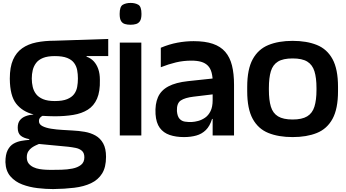

<svg xmlns="http://www.w3.org/2000/svg" viewBox="-20 -925 2364 1311"><path d="M343 366Q292 366 236.5 359.5Q181 353 132 334.5Q83 316 51 279Q19 242 17 182Q17 130 32.5 100Q48 70 72.5 56Q97 42 125.5 37Q154 32 180 30V25Q141 18 121 1Q101 -16 101 -53Q101 -85 115.5 -103.5Q130 -122 154.5 -131.5Q179 -141 208 -143V-144Q133 -163 90.5 -217Q48 -271 47 -386V-389Q47 -467 69 -517Q91 -567 131.5 -595.5Q172 -624 228.5 -635.5Q285 -647 354 -647L719 -659V-542H571V-538Q600 -528 620 -506.5Q640 -485 651 -453.5Q662 -422 662 -380V-379Q664 -300 642.5 -251Q621 -202 579.5 -176Q538 -150 480.5 -140.5Q423 -131 354 -131Q332 -131 310.5 -132Q289 -133 270 -134Q260 -129 253 -120.5Q246 -112 246 -100Q245 -77 268.5 -64.5Q292 -52 329.5 -46Q367 -40 406 -38Q445 -36 474 -34Q517 -32 558 -25Q599 -18 632 0.5Q665 19 684.5 54Q704 89 704 146Q704 217 677 260Q650 303 601.5 326Q553 349 487 357Q421 365 343 366ZM326 235Q359 235 399 234Q439 233 474.5 226Q510 219 533 201Q556 183 556 149Q556 119 539 104.5Q522 90 497 85Q472 80 446 77L246 58Q239 61 225.5 67Q212 73 197.5 83Q183 93 173 109Q163 125 163 149Q163 175 175.5 191Q188 207 208 216.5Q228 226 250.5 229.5Q273 233 293 234Q313 235 326 235ZM354 -235Q407 -235 438.5 -248Q470 -261 486 -282.5Q502 -304 507 -331.5Q512 -359 512 -389Q512 -419 507 -446Q502 -473 486 -495Q470 -517 438.5 -529.5Q407 -542 354 -542Q305 -542 274 -529.5Q243 -517 226.5 -495Q210 -473 203.5 -446Q197 -419 197 -389Q197 -359 203.5 -331.5Q210 -304 226.5 -282.5Q243 -261 274 -248Q305 -235 354 -235Z M798 0V-634H945V0ZM871 -756Q850 -756 833 -761Q816 -766 806.5 -781.5Q797 -797 797 -830Q797 -880 818.5 -892.5Q840 -905 872 -905Q903 -905 924.5 -892.5Q946 -880 946 -830Q946 -797 936 -781.5Q926 -766 909 -761Q892 -756 871 -756Z M1432 0V-307Q1432 -313 1432 -318.5Q1432 -324 1432.5 -329.5Q1433 -335 1433 -341Q1433 -347 1433 -353Q1433 -398 1425 -428.5Q1417 -459 1399 -477Q1381 -495 1353.5 -503Q1326 -511 1287 -511Q1232 -511 1181.5 -499Q1131 -487 1078 -466V-599Q1135 -623 1191 -633.5Q1247 -644 1302 -644Q1380 -644 1433 -626Q1486 -608 1518 -571Q1550 -534 1564 -478Q1578 -422 1578 -346V0ZM1236 11Q1181 11 1138.5 -3.5Q1096 -18 1071 -52Q1046 -86 1042 -146Q1038 -214 1058.5 -261Q1079 -308 1129.5 -335Q1180 -362 1264 -371L1452 -391V-283L1302 -265Q1243 -258 1214.5 -239Q1186 -220 1188 -167Q1191 -131 1205.5 -114.5Q1220 -98 1242.5 -94.5Q1265 -91 1290 -92Q1310 -93 1334 -99.5Q1358 -106 1380.5 -121.5Q1403 -137 1417.5 -166Q1432 -195 1432 -241L1450 -113H1428Q1413 -64 1385.5 -37Q1358 -10 1320 0.5Q1282 11 1236 11Z M1978 11Q1882 11 1812.5 -17Q1743 -45 1705.5 -113.5Q1668 -182 1668 -302V-332Q1668 -452 1705.5 -520.5Q1743 -589 1812.5 -617.5Q1882 -646 1978 -646Q2074 -646 2143.5 -618Q2213 -590 2250.5 -521.5Q2288 -453 2288 -332V-302Q2288 -182 2250.5 -113.5Q2213 -45 2143.5 -17Q2074 11 1978 11ZM1978 -109Q2042 -109 2077.5 -130.5Q2113 -152 2127 -197Q2141 -242 2141 -311V-324Q2141 -394 2127 -438.5Q2113 -483 2078 -504.5Q2043 -526 1978 -526Q1913 -526 1878 -504.5Q1843 -483 1829.5 -438.5Q1816 -394 1816 -324V-311Q1816 -242 1829.5 -197Q1843 -152 1878.5 -130.5Q1914 -109 1978 -109Z"/></svg>

Font: Matangi Black
Style: Regular
Weight: 900
Designer: Prashant Pant
Foundry: The Graphic Ant
Version: Version 3.002